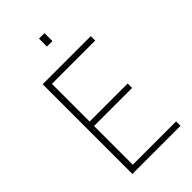

<svg xmlns="http://www.w3.org/2000/svg" viewBox="-263 -959 1041 1041"><g transform="rotate(-45 257.5 -438.5)"><path d="M98 0V-688H467V-654H135V-365H427V-331H135V-34H467V0ZM259 -816V-877H301V-816Z"/></g></svg>

Font: Saira SemiCondensed Thin
Style: Regular
Weight: 250
Width: 4
Designer: Hector Gatti with collaboration of the Omnibus-Type team
Foundry: Omnibus-Type
Version: Version 1.101